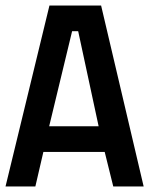

<svg xmlns="http://www.w3.org/2000/svg" viewBox="-20 -675 540 695"><path d="M0 0 159 -655H346L500 0H390L359 -125H137L108 0ZM337 -218 263 -562H241L158 -218Z"/></svg>

Font: Lekton
Style: Bold
Weight: 700
Designer: Paolo Mazzetti, Luciano Perondi, Raffaele Flato, Elena Papassissa, Emilio Macchia, Michela Povoleri, Tobias Seemiller, R
Version: Version 34.000